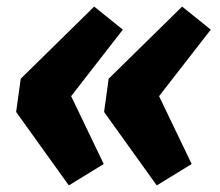

<svg xmlns="http://www.w3.org/2000/svg" viewBox="-20 -579 667 583"><path d="M295 -81 189 -16 29 -239 43 -340 266 -559 353 -489 196 -287ZM562 -81 456 -16 296 -239 310 -340 533 -559 620 -489 463 -287Z"/></svg>

Font: Qjlgwqiwhsfqbnnlvksmvfsycuq
Style: Regular
Weight: 700
Italic angle: -8°
Designer: Carrois Corporate & Edenspiekermann
Foundry: Carrois Corporate GbR & Edenspiekermann AG
Version: Version 2.001